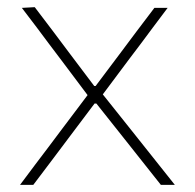

<svg xmlns="http://www.w3.org/2000/svg" viewBox="-20 -516 544 536"><path d="M36 0Q60.5 -33 78.8 -57.2Q97 -81.5 113.5 -103Q129.5 -124.5 148 -149L224.5 -250.5L152 -347Q133 -372.5 116.5 -394Q100 -415.5 82.5 -439.5Q64.5 -463 41 -494L77 -496Q106.5 -457.5 129 -427.5Q151.5 -397.5 177 -363.5L243 -276H247L313.5 -364.5Q338.5 -398 361 -428Q383.5 -457.5 411 -494H448Q424 -462 407 -439.5Q390 -416.5 374.8 -396.2Q359.5 -376 341 -351.5L267 -252.5L349.5 -149Q377.5 -113.5 404 -80.5Q430.5 -47.5 468 0H429Q400.5 -36 377.5 -65Q354.5 -94 326 -130L249 -227H244L174 -134Q146.5 -97.5 123.8 -67.2Q101 -37 73 0Z"/></svg>

Font: Heraclito Thin
Style: Regular
Weight: 100
Designer: Kostas Bartsokas (font) & Cristiano Sobral (main changes)
Foundry: Kostas Bartsokas (font) & Cristiano Sobral (main changes)
Version: Version 1.00;July 8, 2020;FontCreator 13.0.0.2655 64-bit